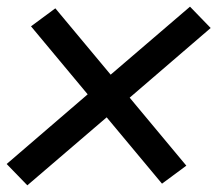

<svg xmlns="http://www.w3.org/2000/svg" viewBox="-26 -628 652 576"><path d="M56 -72 -6 -136 237 -345 67 -549 140 -603 306 -404 544 -608 606 -544 363 -335 533 -131 460 -77 294 -276Z"/></svg>

Font: Iosevka Custom Medium
Style: Italic
Weight: 500
Italic angle: -9°
Designer: Belleve Invis
Foundry: Belleve Invis
Version: Version 27.0.1